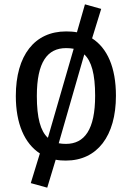

<svg xmlns="http://www.w3.org/2000/svg" viewBox="-20 -727 608 886"><path d="M405 -550 447 -686 372 -707 335 -578C319 -581 302 -582 285 -582C140 -582 53 -472 53 -284C53 -157 93 -65 164 -19L122 118L198 139L237 10C252 13 267 14 284 14C429 14 515 -100 515 -285C515 -416 475 -505 405 -550ZM285 -505C297 -505 309 -504 320 -502L201 -91C167 -122 150 -183 150 -284C150 -441 199 -505 285 -505ZM284 -63C272 -63 261 -64 251 -66L369 -476C402 -445 419 -386 419 -285C419 -129 370 -63 284 -63Z"/></svg>

Font: Glow Sans SC Condensed Medium
Style: Regular
Weight: 600
Width: 3
Designer: Ryoko NISHIZUKA (kana, bopomofo & ideographs); Paul D. Hunt (Latin, Greek & Cyrillic); Sandoll Communications, Soo-young
Version: Version 0.93